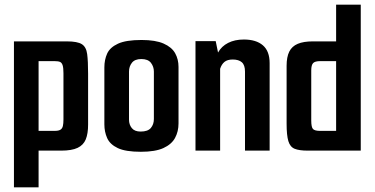

<svg xmlns="http://www.w3.org/2000/svg" viewBox="-20 -648 1612 826"><path d="M40 -470H267Q313 -470 332 -458Q351 -446 355 -415.5Q359 -385 359 -331V-112Q359 -73 349 -48.5Q339 -24 314 -12Q289 0 243 0H146V158H40ZM146 -385V-85H216Q232 -85 240 -90Q248 -95 250.5 -106Q253 -117 253 -134V-333Q253 -356 249.5 -367Q246 -378 238.5 -381.5Q231 -385 215 -385Z M586 5Q520 5 486.5 -11Q453 -27 441 -54Q429 -81 429 -113V-358Q429 -391 441 -417.5Q453 -444 487.5 -460Q522 -476 589 -476Q649 -476 684 -460.5Q719 -445 733.5 -419Q748 -393 748 -360V-117Q748 -82 733 -54.5Q718 -27 683 -11Q648 5 586 5ZM585 -82Q616 -82 629 -97.5Q642 -113 642 -136V-340Q642 -361 629.5 -377.5Q617 -394 588 -394Q560 -394 547.5 -378Q535 -362 535 -340V-133Q535 -112 547 -97Q559 -82 585 -82Z M821 -471H908L918 -422Q933 -449 961.5 -463.5Q990 -478 1029 -478Q1082 -478 1111 -453Q1140 -428 1140 -376V0H1034V-340Q1034 -368 1020.5 -380Q1007 -392 981 -392Q958 -392 945.5 -381.5Q933 -371 927 -352V0H821Z M1304 0Q1267 0 1247.5 -8Q1228 -16 1220.5 -41Q1213 -66 1213 -116V-365Q1213 -403 1224.5 -426Q1236 -449 1261 -459.5Q1286 -470 1326 -470H1426V-628H1532V0ZM1426 -85V-385H1357Q1335 -385 1327 -376.5Q1319 -368 1319 -345V-130Q1319 -100 1327 -92.5Q1335 -85 1356 -85Z"/></svg>

Font: Smooch Sans Thin
Style: Bold
Weight: 700
Version: Version 1.010